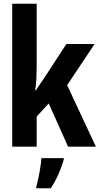

<svg xmlns="http://www.w3.org/2000/svg" viewBox="-20 -780 540 1021"><path d="M45 0V-760H175V-426Q175 -393 173.5 -362.5Q172 -332 167 -300H171Q183 -319 196.5 -338Q210 -357 226 -382L333 -546H483L337 -327L490 0H342L239 -230L175 -160V0ZM173 212Q178 195 184 167Q190 139 194.5 110Q199 81 200 61H319V69Q309 105 290.5 147Q272 189 250 221H173Z"/></svg>

Font: Noto Sans Mono ExtraCondensed
Style: Bold
Weight: 700
Width: 2
Designer: Monotype Design Team
Foundry: Monotype Imaging Inc.
Version: Version 2.014